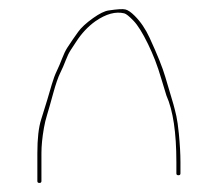

<svg xmlns="http://www.w3.org/2000/svg" viewBox="-20 -484 467 424"><path d="M67 -80C70 -80 71.5 -81.3 71.5 -84V-146C71.5 -161.7 73.3 -180.2 77 -201.5C78.7 -211.2 81 -220.8 84 -230.5C87 -240.2 91.4 -255.6 97.2 -276.9C103 -298.2 108.4 -313.9 113.5 -324C117.5 -332 121.3 -340.8 125 -350.5C128.7 -360.2 132.5 -368 136.5 -374C140.5 -380 144.3 -385.8 148 -391.5C160.1 -410.3 174.3 -425.4 190.5 -437C214.2 -453.4 235.5 -459.2 254.5 -454.5C258.5 -453.5 265.3 -448.1 274.8 -438.2C284.3 -428.4 295 -411.1 307 -386.5C312.7 -374.8 317.8 -363 322.5 -351C327.2 -339 332 -324.5 337 -307.5C342 -290.5 345.5 -279 347.5 -273C362.2 -240 369.5 -191 369.5 -126V-101C369.5 -98.3 371 -97 374 -97C377 -97 378.5 -98.3 378.5 -101V-126C378.5 -143.9 377.3 -164.7 375 -188.5C373.3 -205.5 371.5 -218.5 369.5 -227.5C367.5 -236.5 365.3 -245.2 363 -253.5C360.7 -261.8 358.5 -269.2 356.5 -275.5C354.5 -281.8 350.6 -294.8 344.9 -314.5C339.2 -334.2 327.7 -363 310.3 -400.7C301.5 -419.8 290.6 -435.9 277.5 -449C269.5 -457 262.7 -461.7 257 -463.1C251.3 -464.6 239 -463.8 219.9 -460.9C210.8 -459.6 199.4 -453.9 185.5 -444C170.1 -433 159.1 -422.8 152.5 -413.5L140.5 -396.5C136.5 -390.8 132.5 -384.8 128.5 -378.5C124.5 -372.2 120.7 -364.2 117 -354.5C113.3 -344.8 109.5 -335.8 105.5 -327.5C101.5 -319.2 97.8 -309.3 94.5 -298L84.5 -264C81.2 -252.7 76.7 -238.2 71 -220.5C65.3 -202.8 62.5 -178 62.5 -146V-84C62.5 -81.3 64 -80 67 -80Z"/></svg>

Font: Proton
Style: LitExt
Weight: 500
Version: Version 1.017